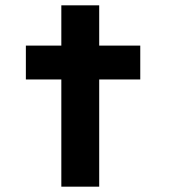

<svg xmlns="http://www.w3.org/2000/svg" viewBox="-20 -700 638 720"><path d="M210 0V-680H352V0ZM77 -402V-529H506V-402Z"/></svg>

Font: Lexend Giga SemiBold
Style: Regular
Weight: 600
Designer: Bonnie Shaver-Troup, Thomas Jockin
Foundry: Lexend
Version: Version 1.007